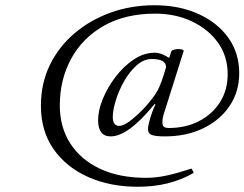

<svg xmlns="http://www.w3.org/2000/svg" viewBox="-20 -696 932 732"><path d="M505 16Q400 16 316.5 -21Q233 -58 184.5 -127Q136 -196 136 -293Q136 -378 170 -448Q204 -518 264 -569Q324 -620 402 -648Q480 -676 569 -676Q663 -676 736 -643Q809 -610 850.5 -552Q892 -494 892 -417Q892 -346 855 -291.5Q818 -237 754 -206.5Q690 -176 609 -176Q573 -176 558.5 -181.5Q544 -187 544 -205Q544 -211 548 -228Q552 -245 559 -265Q566 -285 573 -298L569 -299Q469 -176 402 -176Q354 -176 354 -238Q354 -275 372 -319Q390 -363 421 -403.5Q452 -444 490.5 -469.5Q529 -495 570 -495Q584 -495 597.5 -489.5Q611 -484 625 -475L633 -500Q636 -507 657 -509Q668 -509 674.5 -507Q681 -505 680 -501L604 -260Q598 -240 599.5 -224Q601 -208 623 -208Q688 -208 738.5 -234Q789 -260 818.5 -306Q848 -352 848 -413Q848 -482 811 -533.5Q774 -585 711.5 -614.5Q649 -644 572 -644Q457 -644 375.5 -597.5Q294 -551 251 -471.5Q208 -392 208 -294Q208 -211 248 -149Q288 -87 361.5 -52.5Q435 -18 538 -18Q576 -18 618.5 -27.5Q661 -37 708 -53Q711 -54 715 -45Q720 -37 717 -36Q671 -10 619 3Q567 16 505 16ZM435 -216Q463 -216 526 -280Q553 -309 571 -335Q589 -361 603 -407L613 -439Q614 -471 559 -471Q528 -471 501 -447Q474 -423 453.5 -387Q433 -351 421.5 -313.5Q410 -276 410 -250Q410 -216 435 -216Z"/></svg>

Font: Junicode SmExp
Style: Italic
Weight: 400
Width: 6
Italic angle: -11°
Designer: Peter S. Baker
Version: Version 2.205; ttfautohint (v1.8.4)